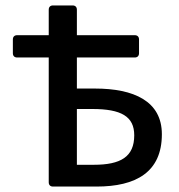

<svg xmlns="http://www.w3.org/2000/svg" viewBox="-20 -686 657 706"><path d="M329.1 -360.4H262.7V-474.6H475.6C485.4 -474.6 491.2 -480.5 491.2 -490.2V-541C491.2 -550.8 485.4 -556.6 475.6 -556.6H262.7V-650.4C262.7 -660.2 256.8 -666 247.1 -666H174.8C165 -666 159.2 -660.2 159.2 -650.4V-556.6H43C33.2 -556.6 27.3 -550.8 27.3 -541V-490.2C27.3 -480.5 33.2 -474.6 43 -474.6H159.2V-15.6C159.2 -5.9 165 0 174.8 0H335C479.5 0 575.2 -52.7 575.2 -192.4C575.2 -314.5 471.7 -360.4 329.1 -360.4ZM325.2 -80.1H262.7V-285.2H319.3C425.8 -285.2 473.6 -257.8 473.6 -188.5C473.6 -109.4 423.8 -80.1 325.2 -80.1Z"/></svg>

Font: Ed Sans Neue Medium
Style: Regular
Weight: 500
Designer: Stephen Hutchings
Version: Version 1.004;PS 001.004;hotconv 1.0.88;makeotf.lib2.5.64775